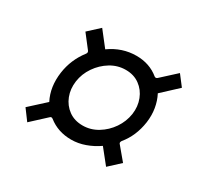

<svg xmlns="http://www.w3.org/2000/svg" viewBox="-97 -697 701 668"><g transform="rotate(30 253.5 -363.5)"><path d="M78 -156 46.5 -198.5 109 -255.5Q84.5 -303 93 -364Q101 -420 135.5 -464.5Q141 -471.5 136.5 -477.5L95.5 -530.5L139.5 -571L186 -511.5Q235 -546.5 292 -546.5Q345 -546.5 382.5 -515.5Q388.5 -511.5 394 -516.5L452.5 -570L484 -529L421 -470.5Q433 -447.5 437.5 -420.5Q442 -393.5 438 -364Q429.5 -305 395 -263.5Q390.5 -256 394 -252L437.5 -200L393 -159L347 -216.5Q322.5 -199.5 295.2 -189.8Q268 -180 240 -180Q187 -180 148.5 -210.5Q141.5 -216 136 -209.5ZM250 -242.5Q282 -242.5 310 -259.5Q338 -276.5 356.8 -304Q375.5 -331.5 380.5 -364Q385 -396 374.2 -423.8Q363.5 -451.5 340.2 -468.5Q317 -485.5 284.5 -485.5Q252 -485.5 224 -468.5Q196 -451.5 177 -423.8Q158 -396 153.5 -364Q149 -331.5 159.8 -304Q170.5 -276.5 193.8 -259.5Q217 -242.5 250 -242.5Z"/></g></svg>

Font: Public Sans Light
Style: Italic
Weight: 300
Italic angle: -8°
Designer: The Public Sans project authors (U.S. Web Design System). Libre Franklin designed by Pablo Impallari and Rodrigo Fuenzal
Version: Version 1.007; ttfautohint (v1.8.1) -l 8 -r 50 -G 200 -x 14 